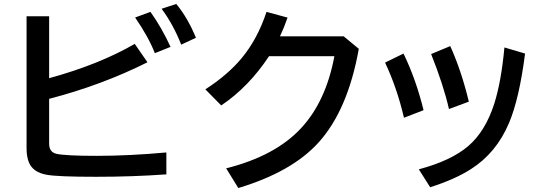

<svg xmlns="http://www.w3.org/2000/svg" viewBox="-20 -886 2750 967"><path d="M113.8 -804.2H227.5V-492.2Q479 -561 658.7 -665L722.7 -572.3Q492.2 -457 227.5 -388.2V-162.1Q227.5 -119.6 264.6 -111.3Q309.6 -101.1 467.3 -101.1Q630.9 -101.1 817.9 -118.2V-7.8Q647.9 4.4 463.4 4.4Q270.5 4.4 214.4 -5.9Q147.5 -18.1 126.5 -65.9Q113.8 -95.2 113.8 -140.1ZM759.8 -618.2Q729.5 -697.3 660.6 -797.9L737.8 -826.2Q794.9 -746.1 838.9 -649.9ZM892.6 -661.1Q852.5 -763.2 793.9 -841.8L867.7 -866.2Q925.8 -795.9 966.8 -695.8Z M1710.9 -703.1 1787.1 -640.1Q1731.9 -331.5 1584.5 -168.5Q1450.2 -20 1180.2 61L1119.1 -38.1Q1366.7 -100.6 1496.1 -240.2Q1621.6 -375 1664.1 -603H1335Q1232.4 -447.8 1094.2 -355L1014.2 -436Q1126.5 -508.3 1197.3 -593.3Q1277.3 -689.9 1322.3 -826.2L1428.2 -797.4Q1410.6 -746.1 1390.1 -703.1Z M2014.6 -293Q1979.5 -443.4 1919.4 -570.8L2012.2 -616.2Q2074.2 -489.3 2113.3 -331.1ZM2241.2 -336.9Q2213.9 -456.5 2151.4 -613.8L2247.6 -653.8Q2303.7 -530.3 2341.3 -374ZM2089.4 -33.2Q2252.4 -76.7 2338.4 -150.4Q2424.3 -224.1 2469.2 -363.3Q2504.4 -473.6 2520.5 -647L2624.5 -616.2Q2595.2 -387.2 2543 -265.1Q2479.5 -115.7 2352.5 -34.7Q2272 17.1 2146.5 57.1Z"/></svg>

Font: BIZ UDPGothic
Style: Bold
Weight: 700
Designer: TypeBank Co., Ltd.
Foundry: Morisawa Inc.
Version: Version 1.051